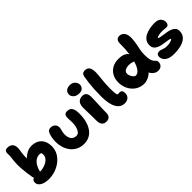

<svg xmlns="http://www.w3.org/2000/svg" viewBox="161 -1802 2862 2862"><g transform="rotate(-45 1592.0 -371.5)"><path d="M220 10Q188 10 155.5 4Q123 -2 95.5 -15.5Q68 -29 51 -51Q34 -73 34 -105Q34 -139 58 -155Q65 -160 75 -164Q70 -176 67 -190Q58 -241 51.5 -292.5Q45 -344 41.5 -388.5Q38 -433 38 -464Q38 -508 41 -540.5Q44 -573 47.5 -598.5Q51 -624 52.5 -645.5Q54 -667 52 -690Q49 -720 62 -740.5Q75 -761 113 -761Q164 -761 193 -732.5Q222 -704 222 -643Q222 -630 219.5 -612Q217 -594 213.5 -572.5Q210 -551 207.5 -527.5Q205 -504 205 -480Q205 -459 205 -441Q209 -446 214 -451Q246 -483 290.5 -505Q335 -527 386 -527Q444 -527 491.5 -504Q539 -481 568 -432Q597 -383 597 -305Q597 -236 565.5 -178.5Q534 -121 480 -78.5Q426 -36 358.5 -13Q291 10 220 10ZM204 -163Q206 -163 208 -163Q238 -163 274 -171.5Q310 -180 343.5 -198Q377 -216 398.5 -245Q420 -274 420 -314Q420 -327 416.5 -335.5Q413 -344 405 -348.5Q397 -353 383 -353Q337 -353 300.5 -328Q264 -303 240 -260Q216 -218 204 -163Z M968 10Q895 10 841 -17.5Q787 -45 752 -91Q717 -137 699.5 -193.5Q682 -250 682 -308Q682 -359 689.5 -398Q697 -437 711 -472Q719 -494 735.5 -506Q752 -518 781 -518Q821 -518 849 -492Q877 -466 877 -425Q877 -410 873.5 -396Q870 -382 866 -367Q862 -352 858.5 -335.5Q855 -319 855 -301Q855 -266 862 -239Q869 -212 883.5 -194Q898 -176 919 -166.5Q940 -157 967 -157Q1000 -157 1021.5 -184.5Q1043 -212 1053.5 -254.5Q1064 -297 1064 -342Q1064 -362 1063 -378Q1062 -394 1061 -408.5Q1060 -423 1060 -439Q1060 -476 1074.5 -496.5Q1089 -517 1129 -517Q1162 -517 1185 -501.5Q1208 -486 1220 -453.5Q1232 -421 1232 -369Q1232 -243 1198 -159Q1164 -75 1104.5 -32.5Q1045 10 968 10Z M1432 10Q1398 10 1377.5 -4.5Q1357 -19 1347 -44Q1337 -69 1337 -98Q1337 -158 1336 -199.5Q1335 -241 1334.5 -271.5Q1334 -302 1333 -329Q1332 -356 1332 -386Q1332 -422 1343.5 -452Q1355 -482 1381 -499.5Q1407 -517 1448 -517Q1488 -517 1510 -492.5Q1532 -468 1533 -415Q1533 -396 1532 -362.5Q1531 -329 1529.5 -289Q1528 -249 1526.5 -208.5Q1525 -168 1524 -134Q1523 -100 1523 -79Q1523 -41 1501 -15.5Q1479 10 1432 10ZM1445 -574Q1389 -574 1355.5 -602.5Q1322 -631 1322 -671Q1322 -716 1352.5 -739.5Q1383 -763 1431 -763Q1467 -763 1492 -747Q1517 -731 1530 -708Q1543 -685 1543 -662Q1543 -630 1520.5 -602Q1498 -574 1445 -574Z M1820 11Q1801 11 1777 5Q1753 -1 1729 -19.5Q1705 -38 1685 -74Q1665 -110 1653 -169Q1641 -228 1641 -317Q1641 -390 1644.5 -454.5Q1648 -519 1655 -579Q1662 -639 1672 -696Q1678 -730 1696 -745Q1714 -760 1746 -760Q1791 -760 1815.5 -728Q1840 -696 1840 -625Q1840 -594 1836.5 -559.5Q1833 -525 1829 -485.5Q1825 -446 1821.5 -399.5Q1818 -353 1818 -297Q1818 -247 1820.5 -219Q1823 -191 1827 -178Q1831 -165 1836.5 -162Q1842 -159 1848 -159Q1854 -159 1859 -159.5Q1864 -160 1868 -160.5Q1872 -161 1876 -161Q1908 -161 1919.5 -142Q1931 -123 1931 -94Q1931 -61 1917 -37.5Q1903 -14 1878 -1.5Q1853 11 1820 11Z M2232 9Q2174 9 2125.5 -14Q2077 -37 2042 -77Q2007 -117 1988 -169Q1969 -221 1969 -279Q1969 -354 2000.5 -410Q2032 -466 2089 -497Q2146 -528 2221 -527Q2277 -527 2317 -511.5Q2357 -496 2379 -466Q2382 -462 2384 -458Q2397 -554 2397 -678Q2397 -717 2416 -738.5Q2435 -760 2468 -760Q2521 -760 2551.5 -717.5Q2582 -675 2577 -593Q2573 -530 2563 -483Q2553 -436 2544.5 -392Q2536 -348 2536 -294Q2536 -234 2543.5 -199.5Q2551 -165 2562.5 -147.5Q2574 -130 2585 -120.5Q2596 -111 2603.5 -101Q2611 -91 2611 -71Q2611 -43 2599 -22.5Q2587 -2 2566 9Q2545 20 2516 20Q2485 20 2458.5 5Q2432 -10 2412 -36Q2402 -49 2394 -64Q2357 -27 2316 -10Q2270 9 2232 9ZM2358 -333Q2352 -334 2347 -336Q2338 -339 2328 -342.5Q2318 -346 2303.5 -349Q2289 -352 2266 -352Q2215 -352 2184 -333Q2153 -314 2153 -279Q2153 -254 2165 -228Q2177 -202 2194.5 -184Q2212 -166 2227 -166Q2276 -166 2314 -227Q2340 -268 2358 -333Z M2860 10Q2791 10 2749 -8.5Q2707 -27 2688 -57Q2669 -87 2669 -122Q2669 -147 2684 -162Q2699 -177 2729 -177Q2744 -177 2758.5 -172.5Q2773 -168 2788.5 -162.5Q2804 -157 2822 -152.5Q2840 -148 2862 -148Q2914 -148 2943 -157.5Q2972 -167 2987 -181Q2976 -192 2950 -197Q2924 -202 2890.5 -206Q2857 -210 2821.5 -217.5Q2786 -225 2756 -239Q2726 -253 2707.5 -278Q2689 -303 2689 -344Q2689 -395 2715 -430Q2741 -465 2783.5 -486Q2826 -507 2877 -516Q2928 -525 2977 -525Q3047 -524 3078.5 -492Q3110 -460 3110 -415Q3110 -386 3096.5 -369Q3083 -352 3059 -352Q3042 -352 3030.5 -353.5Q3019 -355 3006.5 -356.5Q2994 -358 2972 -358Q2929 -358 2899 -351Q2869 -344 2852 -332Q2861 -321 2886.5 -315.5Q2912 -310 2947 -305.5Q2982 -301 3019 -294.5Q3056 -288 3087.5 -274.5Q3119 -261 3139 -237.5Q3159 -214 3159 -176Q3159 -110 3120.5 -69Q3082 -28 3014.5 -9Q2947 10 2860 10Z"/></g></svg>

Font: Shantell Sans Light ExtraBold
Style: Regular
Weight: 800
Version: Version 1.011;[c5ecc13dd]